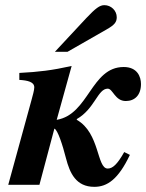

<svg xmlns="http://www.w3.org/2000/svg" viewBox="-20 -717 567 745"><path d="M193 -516H242L394 -603C424 -620 433 -631 433 -650C433 -676 411 -697 385 -697C367 -697 351 -685 315 -647ZM258 -461C181 -444 132 -438 55 -434V-407C88 -405 113 -399 113 -378C113 -367 107 -347 102 -328L12 0H133L191 -218C204 -213 223 -154 236 -103C251 -45 275 8 346 8C396 8 439 -21 484 -116L462 -127C435 -79 417 -63 398 -63C355 -63 368 -201 278 -252V-255C348 -295 359 -373 398 -373C418 -373 426 -325 468 -325C503 -325 527 -348 527 -391C527 -419 513 -457 460 -457C333 -457 325 -273 200 -252Z"/></svg>

Font: STIXGeneral
Style: Bold Italic
Weight: 700
Italic angle: -16.33°
Designer: MicroPress Inc., with final additions and corrections provided by Coen Hoffman, Elsevier (retired)
Version: Version 1.1.0